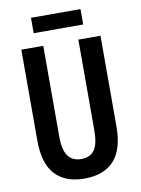

<svg xmlns="http://www.w3.org/2000/svg" viewBox="-95 -934 738 1008"><g transform="rotate(-10 273.5 -430.0)"><path d="M485 -231Q485 -108 431 -49Q377 10 273 10Q171 10 117 -48.5Q63 -107 63 -229V-714H180V-231Q180 -158 204 -126Q228 -94 274 -94Q321 -94 344 -125.5Q367 -157 367 -232V-714H485ZM406 -870V-788H142V-870Z"/></g></svg>

Font: Noto Sans Khmer UI ExtraCondensed SemiBold
Style: Regular
Weight: 600
Width: 2
Designer: Danh Hong and the Monotype Design Team
Foundry: Monotype Imaging Inc.
Version: Version 2.002; ttfautohint (v1.8.4.7-5d5b)